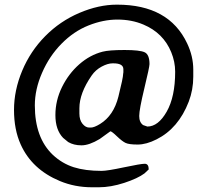

<svg xmlns="http://www.w3.org/2000/svg" viewBox="-20 -668 890 829"><path d="M512.7 -369.1Q512.7 -394.5 469.7 -394.5H465.8Q445.3 -394.5 418.9 -380.4Q392.6 -366.2 376 -342.3Q322.8 -265.6 322.8 -200.7V-177.7Q322.8 -149.9 336.2 -133.5Q349.6 -117.2 365.2 -117.2H372.1Q386.7 -117.2 412.1 -132.8Q470.7 -168.9 491.2 -250.7Q511.7 -332.5 511.7 -349.1L512.7 -356ZM274.4 -54.7 252.4 -72.8Q219.2 -107.4 219.2 -170.9Q219.2 -234.4 247.8 -292.2Q276.4 -350.1 322.3 -390.4Q368.2 -430.7 422.9 -444.8Q450.7 -452.1 517.6 -452.1Q584.5 -452.1 605 -442.1Q625.5 -432.1 625.5 -391.1Q625.5 -378.9 603.3 -286.9Q581.1 -194.8 581.1 -167.2Q581.1 -139.6 598.1 -127.9L616.2 -121.6Q663.1 -121.6 699.7 -185.8Q736.3 -250 736.3 -358.4Q736.3 -401.4 719.2 -442.9Q685.1 -525.9 599.1 -562Q548.3 -583.5 487.1 -583.5Q425.8 -583.5 362.1 -558.1Q298.3 -532.7 245.6 -479.2Q192.9 -425.8 161.6 -353.5Q130.4 -282.2 130.4 -212.9Q130.4 -72.8 208.5 1Q248.5 38.1 298.3 54Q348.1 69.8 418.9 69.8Q442.9 69.8 515.4 54.4Q587.9 39.1 605 39.1Q622.1 39.1 622.1 63.5L604 80.6Q574.7 102.5 516.4 121.6Q458 140.6 406.7 140.6H377Q303.2 140.6 238.8 113.8Q117.7 63.5 69.3 -44.4Q40.5 -108.4 40.5 -193.4Q40.5 -278.3 75.9 -362.8Q111.3 -447.3 175.3 -512Q239.3 -576.7 322.8 -612.3Q406.2 -647.9 484.4 -647.9Q484.4 -647.9 485.8 -647.9Q709.5 -647.9 788.1 -480.5Q814.5 -424.8 814.5 -367.7V-336.9Q814.5 -280.3 794.9 -229Q750.5 -113.8 656.2 -66.4Q611.8 -43.9 574.5 -43.9Q537.1 -43.9 522.5 -50.8Q507.8 -57.6 485.1 -79.3Q462.4 -101.1 456.5 -101.1L410.6 -67.9Q365.2 -40.5 331.8 -40.5Q298.3 -40.5 274.4 -54.7Z"/></svg>

Font: Averia Serif Libre
Style: Bold Italic
Weight: 700
Italic angle: -6.90001°
Version: Version 1.002